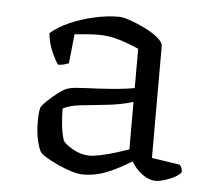

<svg xmlns="http://www.w3.org/2000/svg" viewBox="-39 -812 544 496"><g transform="rotate(5 233.0 -564.0)"><path d="M193 -357Q180 -357 162.5 -362.5Q145 -368 127.5 -376Q110 -384 97.5 -391.5Q85 -399 81 -404Q75 -412 70 -434Q65 -456 65 -482Q65 -491 65.5 -500Q66 -509 68 -518Q68 -522 81 -535Q94 -548 111 -561Q128 -574 140 -576Q153 -579 181.5 -580Q210 -581 244.5 -583.5Q279 -586 307 -591V-693Q282 -704 256 -712Q230 -720 203 -720Q189 -720 175 -719Q161 -718 140 -716L132 -640Q127 -638 120 -636Q113 -634 104 -634Q97 -644 87.5 -665Q78 -686 75 -713Q94 -730 123.5 -743Q153 -756 186.5 -763.5Q220 -771 250 -771Q261 -771 280 -764.5Q299 -758 319 -748Q339 -738 353 -726.5Q367 -715 367 -705V-415L440 -404Q443 -401 445 -396Q447 -391 447 -385Q440 -375 418 -366Q396 -357 382 -357Q364 -357 346.5 -370Q329 -383 318 -402Q290 -384 258.5 -370.5Q227 -357 193 -357ZM206 -407Q217 -407 235.5 -411Q254 -415 273.5 -421Q293 -427 307 -432V-555Q273 -545 237 -541.5Q201 -538 171 -534.5Q141 -531 126 -522Q126 -505 128 -482.5Q130 -460 136 -441Q140 -432 161.5 -419.5Q183 -407 206 -407Z"/></g></svg>

Font: Texturina Medium 12pt ExtraLight
Style: Regular
Weight: 250
Version: Version 1.002